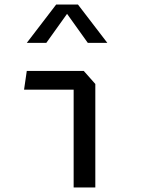

<svg xmlns="http://www.w3.org/2000/svg" viewBox="-20 -826 660 846"><path d="M304.5 0H400V-456L349 -513.5H98L86 -431H304.5ZM98 -637H184L275.5 -765L367 -637H453L323.5 -806H227.5Z"/></svg>

Font: Monaspace Krypton
Style: Regular
Weight: 400
Designer: Riley Cran & the Lettermatic Team
Foundry: Lettermatic
Version: Version 1.200 (Monaspace Krypton)